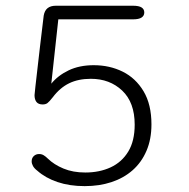

<svg xmlns="http://www.w3.org/2000/svg" viewBox="-20 -639 659 670"><path d="M307 -411.5Q362.5 -411.5 408 -389Q453.5 -366.5 481 -320.5Q508.5 -274.5 508.5 -205Q508.5 -153 491.2 -112.8Q474 -72.5 442.8 -45Q411.5 -17.5 369 -3.5Q326.5 10.5 275.5 10.5Q222.5 10.5 180.5 -3.8Q138.5 -18 110 -43.5Q100 -51 95.2 -59.5Q90.5 -68 90.5 -76Q90.5 -87.5 98 -94.5Q105.5 -101.5 116.5 -101.5Q125.5 -101.5 132.5 -97.2Q139.5 -93 147 -85.5Q168.5 -64.5 201.5 -50.8Q234.5 -37 277.5 -37Q327 -37 366 -55Q405 -73 427.5 -110Q450 -147 450 -204Q450 -281.5 406.5 -322.8Q363 -364 297 -364Q253.5 -364 221.5 -348.5Q189.5 -333 164.5 -300Q152 -284 145.5 -279.2Q139 -274.5 129 -274.5Q114 -274.5 107.2 -283.2Q100.5 -292 100.5 -307Q100.5 -309.5 103.5 -336.5Q106.5 -363.5 111 -402Q115.5 -440.5 120 -480Q124.5 -519.5 128.2 -548.5Q132 -577.5 132.5 -584.5Q135.5 -602 146 -610.5Q156.5 -619 175 -619H444Q464.5 -619 474 -613Q483.5 -607 483.5 -595.5Q483.5 -584 474 -577.8Q464.5 -571.5 444 -571.5H183.5L159 -347Q182 -375.5 219.5 -393.5Q257 -411.5 307 -411.5Z"/></svg>

Font: Sono Monospace Light
Style: Regular
Weight: 300
Version: Version 2.112